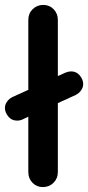

<svg xmlns="http://www.w3.org/2000/svg" viewBox="-40 -760 358 780"><path d="M298 -419Q298 -405 289.5 -393Q281 -381 267 -374L195 -341V-61Q195 -35 177.5 -17.5Q160 0 134 0Q109 0 92 -17.5Q75 -35 75 -61V-286L52 -275Q42 -270 29 -270Q7 -270 -6.5 -287Q-20 -304 -20 -321Q-20 -335 -11.5 -347Q-3 -359 11 -366L75 -395V-679Q75 -705 92.5 -722.5Q110 -740 136 -740Q161 -740 178 -722.5Q195 -705 195 -679V-451L226 -465Q239 -470 249 -470Q271 -470 284.5 -453Q298 -436 298 -419Z"/></svg>

Font: Quicksand
Style: Bold
Weight: 700
Version: Version 3.000